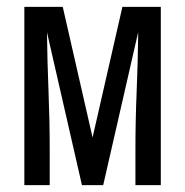

<svg xmlns="http://www.w3.org/2000/svg" viewBox="-20 -540 540 560"><path d="M51 0V-520H163L250 -139L337 -520H449V0H375V-104Q375 -188 378.5 -271.5Q382 -355 383 -438V-446L281 0H219L117 -446Q118 -360 121.5 -274.5Q125 -189 125 -104V0Z"/></svg>

Font: Moesevka
Style: Regular
Weight: 400
Monospace: yes
Designer: Belleve Invis
Foundry: Belleve Invis
Version: Version 32.5.0; ttfautohint (v1.8.4)